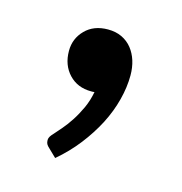

<svg xmlns="http://www.w3.org/2000/svg" viewBox="-53 -168 334 353"><g transform="rotate(15 113.5 9.0)"><path d="M65 121Q61 117.5 59.5 114.5Q58 111.5 58 107Q58 103.5 60.2 100Q62.5 96.5 65.5 93.5Q70.5 88 78.2 79Q86 70 94 57.8Q102 45.5 108.8 30.8Q115.5 16 118.5 -0.5Q117 0 115.2 0Q113.5 0 112 0Q86 0 69.8 -17.2Q53.5 -34.5 53.5 -61.5Q53.5 -85 69.8 -101.5Q86 -118 113 -118Q128 -118 139.5 -112.5Q151 -107 158.8 -97.2Q166.5 -87.5 170.5 -74.8Q174.5 -62 174.5 -47Q174.5 -24.5 168.2 -0.2Q162 24 149.8 47.8Q137.5 71.5 120 94Q102.5 116.5 80 135.5Z"/></g></svg>

Font: Lato
Style: Regular
Weight: 400
Designer: Lukasz Dziedzic with Adam Twardoch and Botio Nikoltchev
Foundry: tyPoland Lukasz Dziedzic
Version: Version 2.010; 2014-09-01; http://www.latofonts.com/; ttfaut